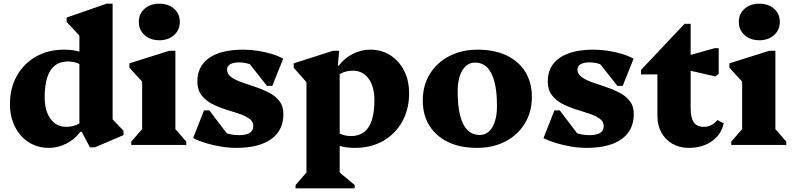

<svg xmlns="http://www.w3.org/2000/svg" viewBox="-20 -785 4289 1040"><path d="M467 13 423 -71H410V-629L453 -546L341 -666V-690L557 -765H590V-105L547 -183L649 -77V-53L494 13ZM245 16Q183 16 135.5 -14.5Q88 -45 61 -98.5Q34 -152 34 -221Q34 -308 71.5 -374.5Q109 -441 175 -478.5Q241 -516 327 -516Q422 -516 477 -472V-380Q445 -419 415.5 -435.5Q386 -452 348 -452Q306 -452 278 -430.5Q250 -409 236 -366Q222 -323 222 -258Q222 -185 253.5 -141.5Q285 -98 338 -98Q364 -98 386 -105.5Q408 -113 425 -128V-71H415Q386 -31 340 -7.5Q294 16 245 16Z M691 0V-18L766 -104L750 -76V-374L793 -296L681 -418V-442L897 -510H930V-76L914 -104L989 -18V0ZM843 -567Q794 -567 763 -595Q732 -623 732 -666Q732 -710 763 -737.5Q794 -765 843 -765Q892 -765 923 -737.5Q954 -710 954 -666Q954 -623 923 -595Q892 -567 843 -567Z M1260 16Q1220 16 1177 9Q1134 2 1094.5 -10Q1055 -22 1026 -37L1085 -187H1114L1250 -8H1147V-108Q1161 -83 1195.5 -68Q1230 -53 1275 -53Q1313 -53 1332.5 -65Q1352 -77 1352 -102Q1352 -127 1330 -142.5Q1308 -158 1273.5 -169.5Q1239 -181 1200.5 -193Q1162 -205 1127.5 -223Q1093 -241 1071 -270Q1049 -299 1049 -344Q1049 -427 1113.5 -471.5Q1178 -516 1298 -516Q1335 -516 1374.5 -510Q1414 -504 1451 -493Q1488 -482 1514 -467L1455 -320H1426L1290 -492H1393V-392Q1379 -418 1345.5 -432.5Q1312 -447 1275 -447Q1244 -447 1227 -437Q1210 -427 1210 -409Q1210 -384 1232 -368Q1254 -352 1289 -339.5Q1324 -327 1362.5 -314.5Q1401 -302 1436 -284Q1471 -266 1493 -238Q1515 -210 1515 -167Q1515 -79 1449 -31.5Q1383 16 1260 16Z M1903 16Q1808 16 1753 -28V-120Q1785 -81 1814.5 -64.5Q1844 -48 1882 -48Q1924 -48 1952 -69.5Q1980 -91 1994 -134Q2008 -177 2008 -242Q2008 -316 1976.5 -359Q1945 -402 1892 -402Q1866 -402 1844 -394.5Q1822 -387 1805 -372V-429H1815Q1844 -469 1890 -492.5Q1936 -516 1985 -516Q2047 -516 2094.5 -485.5Q2142 -455 2169 -402Q2196 -349 2196 -279Q2196 -193 2158.5 -126Q2121 -59 2055 -21.5Q1989 16 1903 16ZM1581 235V217L1656 131L1640 159V-369L1683 -291L1571 -418V-442L1784 -510H1817L1810 -429H1820V161L1805 137L1901 217V235Z M2563 16Q2473 16 2407.5 -15.5Q2342 -47 2306 -104.5Q2270 -162 2270 -241Q2270 -322 2308 -384Q2346 -446 2413.5 -481Q2481 -516 2568 -516Q2658 -516 2724 -484.5Q2790 -453 2825.5 -395.5Q2861 -338 2861 -259Q2861 -179 2823 -116.5Q2785 -54 2718 -19Q2651 16 2563 16ZM2579 -54Q2608 -54 2628.5 -73Q2649 -92 2660.5 -127Q2672 -162 2672 -210Q2672 -289 2658.5 -341.5Q2645 -394 2618.5 -420Q2592 -446 2552 -446Q2524 -446 2503 -427Q2482 -408 2470.5 -373Q2459 -338 2459 -290Q2459 -211 2472.5 -158.5Q2486 -106 2512.5 -80Q2539 -54 2579 -54Z M3158 16Q3118 16 3075 9Q3032 2 2992.5 -10Q2953 -22 2924 -37L2983 -187H3012L3148 -8H3045V-108Q3059 -83 3093.5 -68Q3128 -53 3173 -53Q3211 -53 3230.5 -65Q3250 -77 3250 -102Q3250 -127 3228 -142.5Q3206 -158 3171.5 -169.5Q3137 -181 3098.5 -193Q3060 -205 3025.5 -223Q2991 -241 2969 -270Q2947 -299 2947 -344Q2947 -427 3011.5 -471.5Q3076 -516 3196 -516Q3233 -516 3272.5 -510Q3312 -504 3349 -493Q3386 -482 3412 -467L3353 -320H3324L3188 -492H3291V-392Q3277 -418 3243.5 -432.5Q3210 -447 3173 -447Q3142 -447 3125 -437Q3108 -427 3108 -409Q3108 -384 3130 -368Q3152 -352 3187 -339.5Q3222 -327 3260.5 -314.5Q3299 -302 3334 -284Q3369 -266 3391 -238Q3413 -210 3413 -167Q3413 -79 3347 -31.5Q3281 16 3158 16Z M3710 16Q3661 16 3622.5 -6Q3584 -28 3562.5 -67Q3541 -106 3541 -157V-460L3584 -382H3452V-406L3688 -656H3721V-199Q3721 -147 3738 -122.5Q3755 -98 3792 -98Q3836 -98 3866 -135L3900 -117Q3887 -56 3836 -20Q3785 16 3710 16ZM3855 -371 3658 -416V-470L3851 -524H3873V-385Z M3941 0V-18L4016 -104L4000 -76V-374L4043 -296L3931 -418V-442L4147 -510H4180V-76L4164 -104L4239 -18V0ZM4093 -567Q4044 -567 4013 -595Q3982 -623 3982 -666Q3982 -710 4013 -737.5Q4044 -765 4093 -765Q4142 -765 4173 -737.5Q4204 -710 4204 -666Q4204 -623 4173 -595Q4142 -567 4093 -567Z"/></svg>

Font: Platypi Light ExtraBold
Style: Regular
Weight: 800
Version: Version 1.200